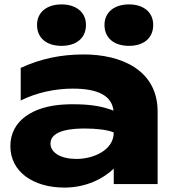

<svg xmlns="http://www.w3.org/2000/svg" viewBox="-20 -835 866 871"><path d="M496 0H695V-329C695 -516 532 -588 360 -588C257 -588 165 -569 74 -527V-379C145 -415 231 -433 310 -433C430 -433 487 -398 495 -333C488 -336 480 -339 472 -341C434 -354 382 -362 315 -362C302 -362 287 -362 272 -361C133 -354 27 -290 27 -172C27 -55 132 16 272 16C369 16 447 -23 496 -70ZM259 -627C326 -627 370 -662 370 -722C370 -779 326 -815 259 -815C192 -815 148 -779 148 -722C148 -662 192 -627 259 -627ZM565 -627C632 -627 675 -662 675 -722C675 -779 632 -815 565 -815C498 -815 454 -779 454 -722C454 -662 498 -627 565 -627ZM496 -234C496 -153 403 -114 327 -114C256 -114 209 -142 209 -184C209 -249 321 -252 366 -252C417 -252 470 -246 496 -234Z"/></svg>

Font: Bounded
Style: Bold
Weight: 700
Designer: Vlad Churkin
Version: Version 3.0